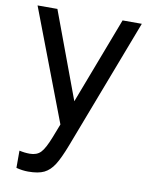

<svg xmlns="http://www.w3.org/2000/svg" viewBox="-89 -618 733 934"><g transform="rotate(10 277.5 -151.0)"><path d="M535 -553 290 89Q264 157 243 190Q222 223 193.5 237Q165 251 115 251Q86 251 56 243V158Q82 164 108 164Q142 164 161.5 144Q181 124 204 65L230 -2L20 -553H118L277 -125L440 -553Z"/></g></svg>

Font: Biryani
Style: Regular
Weight: 400
Designer: Dan Reynolds and Mathieu Réguer
Foundry: Dan Reynolds and Mathieu Réguer
Version: Version 1.004; ttfautohint (v1.1) -l 5 -r 5 -G 72 -x 0 -D la